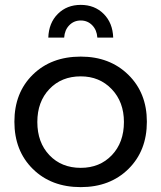

<svg xmlns="http://www.w3.org/2000/svg" viewBox="-20 -764 661 787"><path d="M243 -610H178Q180 -670 217 -707Q254 -744 311 -744Q368 -744 405 -707Q442 -670 444 -610H379Q377 -641 358 -660.5Q339 -680 311 -680Q283 -680 264 -660.5Q245 -641 243 -610ZM311 -532Q430 -532 506 -457.5Q582 -383 582 -265Q582 -146 506.5 -71.5Q431 3 311 3Q190 3 114.5 -71.5Q39 -146 39 -265Q39 -384 114.5 -458Q190 -532 311 -532ZM311 -451Q232 -451 182.5 -399Q133 -347 133 -264Q133 -180 182.5 -128Q232 -76 311 -76Q389 -76 438.5 -128Q488 -180 488 -264Q488 -346 438 -398.5Q388 -451 311 -451Z"/></svg>

Font: Montserrat arm
Style: Regular
Weight: 400
Designer: Julieta Ulanovsky
Foundry: Julieta Ulanovsky
Version: Version 6.000;PS 006.000;hotconv 1.0.88;makeotf.lib2.5.64775